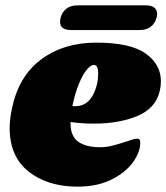

<svg xmlns="http://www.w3.org/2000/svg" viewBox="-20 -693 620 716"><path d="M580 -390Q580 -371 576 -355Q561 -289 492.5 -260.5Q424 -232 331 -232Q284 -232 243 -238Q242 -186 271 -165Q300 -144 352 -144Q376 -144 398 -149.5Q420 -155 454 -166Q482 -176 492 -176Q503 -176 503 -163Q504 -128 477 -89.5Q450 -51 397 -24Q344 3 269 3Q158 3 87 -53Q16 -109 16 -216Q16 -246 24 -286Q49 -409 133.5 -471.5Q218 -534 339 -534Q466 -534 523 -493.5Q580 -453 580 -390ZM261 -297Q303 -297 325 -336Q347 -375 346 -423Q345 -451 330 -451Q319 -451 304 -433.5Q289 -416 274.5 -381Q260 -346 250 -298Q254 -297 261 -297ZM269 -673H524Q545 -673 555.5 -664.5Q566 -656 566 -641Q566 -637 564 -627Q550 -581 501 -581H245Q204 -581 204 -612Q204 -617 206 -627Q212 -649 228 -661Q244 -673 269 -673Z"/></svg>

Font: Shrikhand
Style: Regular
Weight: 400
Italic angle: -14°
Designer: Jonny Pinhorn
Foundry: Jonny Pinhorn
Version: Version 1.001;PS 1.001;hotconv 1.0.88;makeotf.lib2.5.647800